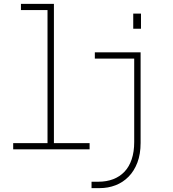

<svg xmlns="http://www.w3.org/2000/svg" viewBox="-20 -770 890 990"><path d="M48 0V-32H225V-718H88V-750H258V-32H442V0ZM452 200V167H487Q529.5 167 563.5 154Q597.5 141 621.8 115.5Q646 90 659 51.5Q672 13 672 -38V-468H469V-500H705V-33Q705 24.5 688.5 68Q672 111.5 643 141Q614 170.5 575.8 185.2Q537.5 200 494 200ZM667 -700H707V-622H667Z"/></svg>

Font: Trispace Thin
Style: Regular
Weight: 100
Designer: Tyler Finck
Foundry: Etcetera Type Company
Version: Version 1.210